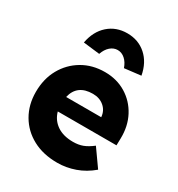

<svg xmlns="http://www.w3.org/2000/svg" viewBox="-186 -904 959 1034"><g transform="rotate(30 293.0 -386.5)"><path d="M324 10Q236 10 171 -25Q106 -60 70 -122Q34 -184 34 -263Q34 -345 69 -407.5Q104 -470 165 -506Q226 -542 304 -542Q378 -542 435.5 -507Q493 -472 525 -411.5Q557 -351 555 -274L554 -231H189Q202 -184 241 -157Q280 -130 341 -130Q375 -130 401.5 -140Q428 -150 459 -174L534 -68Q487 -28 433 -9Q379 10 324 10ZM306 -408Q209 -408 189 -321H407V-322Q404 -360 376 -384Q348 -408 306 -408ZM227 -611 125 -623Q139 -698 187 -740.5Q235 -783 304 -783Q373 -783 421 -740.5Q469 -698 483 -623L381 -611Q370 -643 349.5 -661Q329 -679 304 -679Q279 -679 258.5 -661Q238 -643 227 -611Z"/></g></svg>

Font: Lexend Deca
Style: Bold
Weight: 700
Designer: Bonnie Shaver-Troup, Thomas Jockin
Foundry: Lexend
Version: Version 1.008; ttfautohint (v1.8.4.7-5d5b)